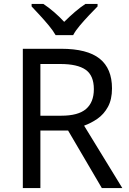

<svg xmlns="http://www.w3.org/2000/svg" viewBox="-20 -964 662 984"><path d="M294 -714Q427 -714 490.5 -663.5Q554 -613 554 -511Q554 -454 533 -416Q512 -378 479.5 -355.5Q447 -333 411 -320L607 0H502L329 -295H187V0H97V-714ZM289 -636H187V-371H294Q381 -371 421 -405.5Q461 -440 461 -507Q461 -577 419 -606.5Q377 -636 289 -636ZM265 -784Q252 -807 230 -833.5Q208 -860 184 -886Q160 -912 142 -931V-944H202Q228 -927 256 -903Q284 -879 309 -852Q336 -879 364 -903Q392 -927 418 -944H480V-931Q461 -912 436.5 -886Q412 -860 389.5 -833.5Q367 -807 355 -784Z"/></svg>

Font: RS Noto Sans
Style: Regular
Weight: 400
Designer: Monotype Design Team
Foundry: Monotype Imaging Inc.
Version: Version 3.10